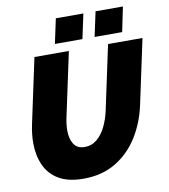

<svg xmlns="http://www.w3.org/2000/svg" viewBox="-96 -983 943 1071"><g transform="rotate(-10 375.0 -448.0)"><path d="M291 6Q204 6 150.5 -26Q97 -58 72.5 -113.5Q48 -169 48 -238Q48 -290 60 -345L138 -710H333L255 -345Q251 -326 249 -308.5Q247 -291 247 -274Q247 -228 266 -197.5Q285 -167 328 -167Q368 -167 398 -192.5Q428 -218 447.5 -258.5Q467 -299 477 -345L555 -710H750L672 -345Q651 -246 601 -166.5Q551 -87 473.5 -40.5Q396 6 291 6ZM263 -762 293 -902H449L419 -762ZM488 -762 518 -902H673L644 -762Z"/></g></svg>

Font: Raleway Black
Style: Italic
Weight: 900
Italic angle: -12°
Designer: Matt McInerney, Pablo Impallari, Rodrigo Fuenzalida
Foundry: Matt McInerney, Pablo Impallari, Rodrigo Fuenzalida
Version: Version 4.101;RELEASE